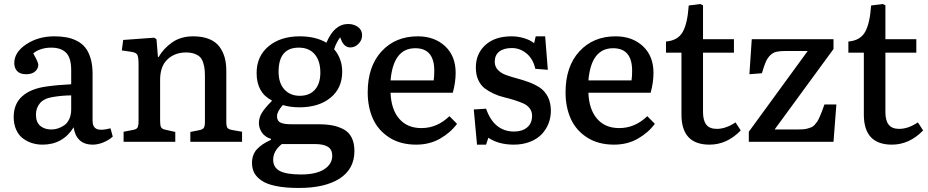

<svg xmlns="http://www.w3.org/2000/svg" viewBox="-20 -703 4602 952"><path d="M190.9 14.2Q163.6 14.2 139.2 6.6Q114.7 -1 93.8 -16.6Q72.8 -32.2 60.3 -59.6Q47.9 -86.9 47.9 -123Q47.9 -188 90.1 -225.6Q132.3 -263.2 209 -273.9Q262.2 -281.7 333 -285.2V-355Q333 -415.5 308.1 -441.2Q283.2 -466.8 233.9 -466.8Q205.1 -466.8 180.9 -458.3Q156.7 -449.7 145 -438Q169.9 -394.5 169.9 -381.8Q169.9 -362.8 154.3 -348.9Q138.7 -335 109.9 -335Q79.6 -335 65.2 -350.3Q50.8 -365.7 50.8 -390.1Q50.8 -444.3 110.4 -483.6Q169.9 -522.9 249 -522.9Q282.7 -522.9 310.1 -517.8Q337.4 -512.7 362.1 -500Q386.7 -487.3 403.1 -466.8Q419.4 -446.3 429.2 -413.6Q439 -380.9 439 -337.9V-104Q439 -72.8 459.7 -63.5Q480.5 -54.2 527.8 -66.9L539.1 -25.9Q519 -7.3 491.7 3.4Q464.4 14.2 440.9 14.2Q397.5 14.2 374 -8.8Q350.6 -31.7 345.2 -71.8Q291.5 14.2 190.9 14.2ZM234.9 -61Q251.5 -61 267.3 -66.2Q283.2 -71.3 298.6 -81.8Q314 -92.3 323.5 -112.8Q333 -133.3 333 -160.2V-230Q291 -230 243.2 -222.2Q198.2 -215.3 178.2 -191.4Q158.2 -167.5 158.2 -134.8Q158.2 -97.2 179.4 -79.1Q200.7 -61 234.9 -61Z M592.8 0V-49.8L641.1 -59.1Q650.4 -61 656 -64.5Q661.6 -67.9 663.8 -75Q666 -82 666.5 -87.9Q667 -93.8 667 -106.9V-383.8Q667 -418.9 661.1 -430.7Q655.3 -442.4 632.8 -445.8L584 -453.1L590.8 -504.9L744.1 -516.1L755.9 -508.8L763.2 -419.9H766.1Q790.5 -462.4 833.5 -492.7Q876.5 -522.9 938 -522.9Q983.9 -522.9 1016.8 -509.5Q1049.8 -496.1 1067.9 -471.7Q1085.9 -447.3 1094 -418Q1102.1 -388.7 1102.1 -352.1V-99.1Q1102.1 -77.6 1107.4 -69.6Q1112.8 -61.5 1132.8 -58.1L1180.2 -49.8V0H923.8V-48.8L965.8 -57.1Q984.9 -60.5 990.5 -69.1Q996.1 -77.6 996.1 -99.1V-317.9Q996.1 -342.3 994.6 -358.4Q993.2 -374.5 987.5 -392.1Q981.9 -409.7 972.2 -419.7Q962.4 -429.7 944.6 -436.3Q926.8 -442.9 901.9 -442.9Q847.2 -442.9 810.5 -408.7Q773.9 -374.5 773.9 -306.2V-103Q773.9 -81.1 778.6 -72.3Q783.2 -63.5 798.8 -60.1L849.1 -48.8V0Z M1462.4 229Q1396.5 229 1349.9 219.7Q1303.2 210.4 1277.6 192.9Q1252 175.3 1240.7 154.1Q1229.5 132.8 1229.5 105Q1229.5 64.5 1253.2 37.8Q1276.9 11.2 1323.7 -9.8V-14.2Q1293 -23.9 1278.3 -46.4Q1263.7 -68.8 1263.7 -91.8Q1263.7 -119.1 1278.3 -143.3Q1293 -167.5 1327.6 -202.1V-205.1Q1252.4 -243.7 1252.4 -340.8Q1252.4 -424.3 1311.8 -473.6Q1371.1 -522.9 1466.3 -522.9Q1544.9 -522.9 1598.6 -491.2Q1637.2 -584 1706.5 -584Q1734.9 -584 1755.1 -569.1Q1775.4 -554.2 1775.4 -527.8Q1775.4 -503.9 1757.6 -485.8Q1739.7 -467.8 1717.3 -467.8Q1690.4 -467.8 1675.3 -497.1L1666.5 -518.1Q1647 -491.2 1636.7 -459Q1676.8 -412.1 1676.8 -347.2Q1676.8 -266.1 1618.9 -218.5Q1561 -170.9 1464.4 -170.9Q1419.9 -170.9 1382.3 -182.1Q1353.5 -149.4 1353.5 -127Q1353.5 -103.5 1370.4 -95.2Q1387.2 -86.9 1424.3 -86.9H1556.6Q1597.7 -86.9 1627.7 -81.3Q1657.7 -75.7 1683.8 -61.8Q1710 -47.9 1723.6 -20.8Q1737.3 6.3 1737.3 45.9Q1737.3 134.8 1664.6 181.9Q1591.8 229 1462.4 229ZM1466.3 -228Q1514.6 -228 1541.5 -258.3Q1568.4 -288.6 1568.4 -342.8Q1568.4 -401.4 1540.3 -434.1Q1512.2 -466.8 1461.4 -466.8Q1361.3 -466.8 1361.3 -347.2Q1361.3 -291 1390.1 -259.5Q1418.9 -228 1466.3 -228ZM1472.7 162.1Q1547.9 162.1 1587.6 136.2Q1627.4 110.4 1627.4 68.8Q1627.4 39.1 1606.2 25.1Q1585 11.2 1539.6 11.2H1377.4Q1334.5 45.4 1334.5 88.9Q1334.5 127.4 1367.4 144.8Q1400.4 162.1 1472.7 162.1Z M2043.5 14.2Q1965.3 14.2 1910.2 -21.2Q1855 -56.6 1829.1 -114.3Q1803.2 -171.9 1803.2 -245.1Q1803.2 -373.5 1871.8 -448.2Q1940.4 -522.9 2051.3 -522.9Q2134.3 -522.9 2186.8 -474.1Q2239.3 -425.3 2239.3 -341.8Q2239.3 -294.9 2225.1 -243.2H1916.5Q1919.4 -161.1 1959.2 -114.5Q1999 -67.9 2069.3 -67.9Q2147.5 -67.9 2208.5 -127L2246.1 -88.9Q2213.4 -44.9 2161.6 -15.4Q2109.9 14.2 2043.5 14.2ZM1916.5 -304.2H2130.4Q2133.3 -324.2 2133.3 -352.1Q2133.3 -463.9 2039.1 -463.9Q1930.2 -463.9 1916.5 -304.2Z M2345.2 14.2 2329.1 -160.2 2390.1 -164.1Q2429.7 -50.8 2529.3 -50.8Q2569.3 -50.8 2593.8 -71.3Q2618.2 -91.8 2618.2 -128.9Q2618.2 -150.4 2606.2 -166Q2594.2 -181.6 2574.7 -190.2Q2555.2 -198.7 2530 -206.8Q2504.9 -214.8 2478.8 -220.9Q2452.6 -227.1 2427.5 -238.8Q2402.3 -250.5 2382.8 -265.4Q2363.3 -280.3 2351.3 -306.6Q2339.4 -333 2339.4 -368.2Q2339.4 -436.5 2386.5 -479.7Q2433.6 -522.9 2517.1 -522.9Q2548.3 -522.9 2579.3 -513.4Q2610.4 -503.9 2628.4 -488.8L2636.2 -522.9H2683.1L2696.3 -356.9L2634.3 -361.8Q2623.5 -410.6 2591.1 -437.7Q2558.6 -464.8 2518.1 -464.8Q2478 -464.8 2455.6 -447.3Q2433.1 -429.7 2433.1 -397Q2433.1 -373 2448.5 -356.7Q2463.9 -340.3 2488.3 -331.3Q2512.7 -322.3 2542.5 -314.5Q2572.3 -306.6 2602.1 -295.7Q2631.8 -284.7 2656.2 -268.8Q2680.7 -252.9 2696 -223.6Q2711.4 -194.3 2711.4 -153.8Q2711.4 -121.1 2700 -91.3Q2688.5 -61.5 2666.3 -37.8Q2644 -14.2 2608.2 0Q2572.3 14.2 2527.3 14.2Q2452.1 14.2 2401.4 -20L2390.1 14.2Z M3024.4 14.2Q2946.3 14.2 2891.1 -21.2Q2835.9 -56.6 2810.1 -114.3Q2784.2 -171.9 2784.2 -245.1Q2784.2 -373.5 2852.8 -448.2Q2921.4 -522.9 3032.2 -522.9Q3115.2 -522.9 3167.7 -474.1Q3220.2 -425.3 3220.2 -341.8Q3220.2 -294.9 3206.1 -243.2H2897.5Q2900.4 -161.1 2940.2 -114.5Q2980 -67.9 3050.3 -67.9Q3128.4 -67.9 3189.5 -127L3227.1 -88.9Q3194.3 -44.9 3142.6 -15.4Q3090.8 14.2 3024.4 14.2ZM2897.5 -304.2H3111.3Q3114.3 -324.2 3114.3 -352.1Q3114.3 -463.9 3020 -463.9Q2911.1 -463.9 2897.5 -304.2Z M3498 14.2Q3358.9 14.2 3358.9 -134.8V-441.9H3282.2V-497.1Q3340.3 -502 3364.5 -543.5Q3388.7 -585 3395 -675.8L3452.1 -683.1L3465.8 -676.8V-508.8H3619.1V-441.9H3465.8V-147Q3465.8 -105.5 3482.2 -84.7Q3498.5 -64 3534.2 -64Q3579.1 -64 3627 -96.2L3652.8 -56.2Q3584.5 14.2 3498 14.2Z M3692.9 0V-49.8L3984.9 -450.2H3877.9Q3847.7 -450.2 3830.1 -446.3Q3812.5 -442.4 3798.8 -428.7Q3785.2 -415 3776.9 -396Q3768.6 -377 3757.8 -339.8L3695.8 -335L3707.5 -508.8H4112.8V-460L3820.8 -61H3930.7Q3948.2 -61 3960.9 -61.8Q3973.6 -62.5 3985.1 -65.9Q3996.6 -69.3 4003.9 -72.3Q4011.2 -75.2 4019 -83.7Q4026.9 -92.3 4031.5 -99.1Q4036.1 -106 4043.2 -121.3Q4050.3 -136.7 4054.7 -148.9Q4059.1 -161.1 4067.9 -185.1H4127L4112.8 0Z M4402.3 14.2Q4263.2 14.2 4263.2 -134.8V-441.9H4186.5V-497.1Q4244.6 -502 4268.8 -543.5Q4293 -585 4299.3 -675.8L4356.4 -683.1L4370.1 -676.8V-508.8H4523.4V-441.9H4370.1V-147Q4370.1 -105.5 4386.5 -84.7Q4402.8 -64 4438.5 -64Q4483.4 -64 4531.2 -96.2L4557.1 -56.2Q4488.8 14.2 4402.3 14.2Z"/></svg>

Font: Literata Book Medium
Style: Regular
Weight: 500
Designer: Latin by Veronika Burian and Jose Scaglione. Greek by Irene Vlachou. Cyrillic by Vera Evstafieva
Foundry: TypeTogether
Version: Version 2.003;PS 002.003;hotconv 1.0.88;makeotf.lib2.5.64775